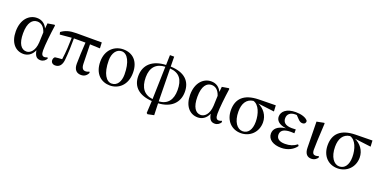

<svg xmlns="http://www.w3.org/2000/svg" viewBox="-17 -1627 5497 2779"><g transform="rotate(20 2731.0 -237.5)"><path d="M256 15C318 15 382 -16 418 -100C431 -17 462 16 519 16C563 16 597 -10 613 -43L602 -59C589 -52 578 -47 560 -47C527 -47 509 -69 509 -132C509 -218 527 -385 548 -529L538 -537L435 -520L427 -439C395 -508 339 -543 267 -543C149 -543 43 -444 43 -256C43 -85 132 15 256 15ZM423 -377 417 -221C409 -87 343 -33 286 -33C205 -33 152 -108 152 -265C152 -434 216 -496 289 -496C344 -496 395 -464 423 -377Z M1146 16C1195 16 1232 -9 1253 -56L1244 -72C1226 -63 1212 -57 1187 -57C1150 -57 1126 -81 1124 -149L1117 -446L1272 -440L1268 -530H877C776 -530 709 -510 648 -465L657 -429L836 -445C834 -341 829 -221 812 -106C772 -104 738 -101 704 -96C688 -83 681 -66 681 -44C681 -9 708 14 746 14C811 14 850 -32 856 -125C866 -224 869 -343 869 -447H1047C1040 -328 1033 -206 1033 -117C1033 -22 1079 16 1146 16Z M1589 16C1720 16 1843 -80 1843 -270C1843 -450 1742 -543 1598 -543C1465 -543 1342 -447 1342 -264C1342 -74 1456 16 1589 16ZM1603 -19C1524 -19 1451 -114 1451 -322C1451 -433 1506 -509 1585 -509C1674 -509 1736 -395 1736 -205C1736 -98 1689 -19 1603 -19Z M2239 -11C2106 -26 2038 -114 2038 -275C2038 -425 2113 -508 2253 -514ZM2228 207 2245 220 2341 200 2335 19C2530 8 2643 -100 2643 -267C2643 -431 2542 -536 2325 -543L2323 -695H2258L2254 -542C2050 -534 1930 -430 1930 -254C1930 -87 2044 8 2238 19ZM2326 -514C2476 -504 2535 -413 2535 -256C2535 -107 2470 -20 2334 -10Z M2941 15C3003 15 3067 -16 3103 -100C3116 -17 3147 16 3204 16C3248 16 3282 -10 3298 -43L3287 -59C3274 -52 3263 -47 3245 -47C3212 -47 3194 -69 3194 -132C3194 -218 3212 -385 3233 -529L3223 -537L3120 -520L3112 -439C3080 -508 3024 -543 2952 -543C2834 -543 2728 -444 2728 -256C2728 -85 2817 15 2941 15ZM3108 -377 3102 -221C3094 -87 3028 -33 2971 -33C2890 -33 2837 -108 2837 -265C2837 -434 2901 -496 2974 -496C3029 -496 3080 -464 3108 -377Z M3605 16C3747 16 3857 -90 3857 -238C3857 -350 3788 -434 3700 -474L3951 -443L3946 -536L3685 -532C3457 -527 3359 -423 3359 -252C3359 -85 3466 16 3605 16ZM3620 -486C3709 -462 3755 -335 3755 -211C3755 -89 3703 -19 3621 -19C3539 -19 3468 -109 3468 -268C3468 -389 3516 -473 3620 -486Z M4227 16C4331 16 4414 -31 4458 -96L4442 -116C4391 -76 4334 -57 4259 -57C4169 -57 4127 -94 4127 -151C4127 -207 4164 -250 4284 -250C4296 -250 4307 -250 4337 -248V-307C4312 -305 4295 -305 4277 -305C4175 -305 4137 -347 4137 -408C4137 -470 4181 -509 4257 -509L4280 -508L4324 -462C4355 -429 4373 -424 4399 -424C4428 -424 4447 -444 4444 -476C4415 -521 4335 -543 4254 -543C4110 -543 4041 -476 4041 -399C4041 -338 4088 -288 4198 -274C4068 -258 4019 -197 4019 -129C4019 -38 4106 16 4227 16Z M4691 15C4740 15 4777 -14 4790 -42L4780 -59C4768 -53 4755 -48 4736 -48C4705 -48 4683 -63 4683 -123C4683 -197 4687 -286 4700 -531L4692 -538L4580 -516L4587 -116C4588 -25 4629 15 4691 15Z M5094 16C5236 16 5346 -90 5346 -238C5346 -350 5277 -434 5189 -474L5440 -443L5435 -536L5174 -532C4946 -527 4848 -423 4848 -252C4848 -85 4955 16 5094 16ZM5109 -486C5198 -462 5244 -335 5244 -211C5244 -89 5192 -19 5110 -19C5028 -19 4957 -109 4957 -268C4957 -389 5005 -473 5109 -486Z"/></g></svg>

Font: Noto Serif JP SemiBold
Style: Regular
Weight: 600
Designer: Ryoko NISHIZUKA 西塚涼子 (kana & ideographs); Frank Grießhammer (Latin, Greek & Cyrillic); Wenlong ZHANG 张文龙 (bopomofo); San
Foundry: Adobe
Version: Version 2.001;hotconv 1.1.0;makeotfexe 2.6.0